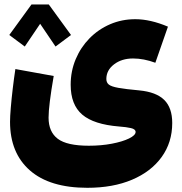

<svg xmlns="http://www.w3.org/2000/svg" viewBox="-20 -640 834 878"><path d="M124 -619.6H203.1L304.7 -480L233.9 -427.2L163.6 -531.2L93.3 -427.2L22.5 -480ZM748 -518.1 690.4 -353Q637.2 -372.6 588.4 -372.6Q536.6 -372.6 501.5 -345.7Q466.3 -318.8 466.3 -278.8Q466.3 -262.7 477.5 -253.4Q488.8 -244.1 521.2 -238.3Q553.7 -232.4 617.2 -226.6Q694.3 -219.2 731 -183.1Q767.6 -147 767.6 -77.6Q767.6 11.2 719.2 78.1Q670.9 145 583.7 181.9Q496.6 218.8 379.4 218.8Q207.5 218.8 116.7 139.2Q25.9 59.6 25.9 -83Q25.9 -106.4 29.3 -147.2Q32.7 -188 38.3 -235.1Q43.9 -282.2 50.3 -324.2L225.6 -292.5Q202.1 -156.7 202.1 -102.1Q202.1 -37.1 244.1 -5.4Q286.1 26.4 386.2 26.4Q442.9 26.4 491.5 17.1Q540 7.8 570.1 -6.8Q600.1 -21.5 600.1 -36.6Q600.1 -49.3 579.1 -54.2Q558.1 -59.1 524.9 -61.5Q408.7 -70.8 356 -116Q303.2 -161.1 303.2 -252.4Q303.2 -314.9 326.2 -369.4Q349.1 -423.8 389.4 -464.8Q429.7 -505.9 483.4 -529.1Q537.1 -552.2 598.6 -552.2Q667.5 -552.2 748 -518.1Z"/></svg>

Font: Estedad-FD Black
Style: Regular
Weight: 900
Designer: Amin Abedi
Version: Version 7.3